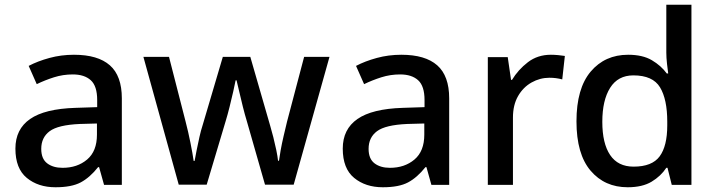

<svg xmlns="http://www.w3.org/2000/svg" viewBox="-20 -780 3020 810"><path d="M292 -549Q393 -549 443.5 -504.5Q494 -460 494 -365V0H419L398 -75H394Q359 -31 320.5 -10.5Q282 10 214 10Q141 10 93 -29.5Q45 -69 45 -153Q45 -235 107 -278Q169 -321 298 -325L390 -328V-358Q390 -417 363 -441.5Q336 -466 287 -466Q246 -466 208 -454Q170 -442 135 -425L101 -502Q139 -522 188.5 -535.5Q238 -549 292 -549ZM317 -257Q225 -253 189.5 -226.5Q154 -200 154 -152Q154 -110 179 -91Q204 -72 244 -72Q306 -72 347.5 -107Q389 -142 389 -212V-259Z M1021 -270Q1013 -296 1004.5 -330Q996 -364 989 -394.5Q982 -425 978 -441H974Q971 -425 964 -394Q957 -363 948.5 -329Q940 -295 932 -269L852 -1H734L585 -540H693L763 -267Q774 -225 783.5 -177.5Q793 -130 797 -101H801Q804 -118 809.5 -146Q815 -174 821.5 -202.5Q828 -231 834 -249L920 -540H1036L1120 -249Q1126 -229 1133 -201.5Q1140 -174 1145.5 -147.5Q1151 -121 1153 -102H1157Q1159 -118 1164 -146Q1169 -174 1176.5 -206Q1184 -238 1191 -267L1263 -540H1370L1219 -1H1098Z M1673 -549Q1774 -549 1824.5 -504.5Q1875 -460 1875 -365V0H1800L1779 -75H1775Q1740 -31 1701.5 -10.5Q1663 10 1595 10Q1522 10 1474 -29.5Q1426 -69 1426 -153Q1426 -235 1488 -278Q1550 -321 1679 -325L1771 -328V-358Q1771 -417 1744 -441.5Q1717 -466 1668 -466Q1627 -466 1589 -454Q1551 -442 1516 -425L1482 -502Q1520 -522 1569.5 -535.5Q1619 -549 1673 -549ZM1698 -257Q1606 -253 1570.5 -226.5Q1535 -200 1535 -152Q1535 -110 1560 -91Q1585 -72 1625 -72Q1687 -72 1728.5 -107Q1770 -142 1770 -212V-259Z M2304 -549Q2318 -549 2334.5 -547.5Q2351 -546 2363 -544L2352 -445Q2326 -452 2298 -452Q2258 -452 2222.5 -432Q2187 -412 2165.5 -374.5Q2144 -337 2144 -284V0H2038V-539H2122L2136 -443H2140Q2166 -486 2207 -517.5Q2248 -549 2304 -549Z M2628 10Q2531 10 2471.5 -60Q2412 -130 2412 -268Q2412 -407 2472 -478Q2532 -549 2630 -549Q2691 -549 2730 -526Q2769 -503 2793 -470H2799Q2797 -483 2794 -510Q2791 -537 2791 -558V-760H2897V0H2814L2796 -72H2791Q2768 -37 2729 -13.5Q2690 10 2628 10ZM2653 -77Q2731 -77 2763 -120.5Q2795 -164 2795 -251V-267Q2795 -361 2764.5 -411.5Q2734 -462 2652 -462Q2587 -462 2554 -409.5Q2521 -357 2521 -266Q2521 -175 2554 -126Q2587 -77 2653 -77Z"/></svg>

Font: Noto Sans Gurmukhi Medium
Style: Regular
Weight: 500
Designer: Jelle Bosma - Monotype Design Team
Foundry: Monotype Imaging Inc.
Version: Version 2.004; ttfautohint (v1.8.4.7-5d5b)